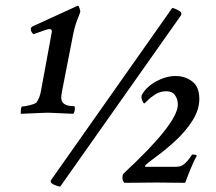

<svg xmlns="http://www.w3.org/2000/svg" viewBox="-20 -657 778 690"><path d="M54.7 -248V-252.9Q54.7 -274.4 60.5 -274.4Q69.3 -274.4 88.4 -279.3Q107.4 -284.2 111.3 -289.1Q123 -305.7 127 -329.1L166 -541Q168 -552.7 157.2 -552.7Q150.4 -552.7 100.6 -534.2Q97.7 -535.2 94.2 -541Q90.8 -546.9 90.8 -550.8Q90.8 -558.6 95.7 -561.5L259.8 -636.7Q262.7 -636.7 265.6 -627.9Q268.6 -619.1 268.6 -615.2Q268.6 -612.3 259.3 -589.8Q250 -567.4 243.2 -535.2L203.1 -330.1Q200.2 -315.4 200.2 -305.7Q200.2 -275.4 246.1 -275.4Q249 -275.4 249 -269.5Q249 -253.9 243.2 -248Q195.3 -250 177.7 -251Q160.2 -252 152.3 -252Q143.6 -252 125 -251Q106.4 -250 54.7 -248ZM196.3 13.7Q190.4 13.7 176.3 7.8Q162.1 2 162.1 -4.9Q162.1 -8.8 164.1 -10.7L598.6 -627.9Q601.6 -628.9 609.4 -625.5Q617.2 -622.1 624.5 -617.7Q631.8 -613.3 631.8 -608.4Q631.8 -603.5 630.9 -602.5ZM426.8 0Q419.9 -6.8 419.9 -18.6Q419.9 -27.3 423.8 -33.2Q619.1 -213.9 619.1 -281.2Q619.1 -300.8 608.9 -314.9Q598.6 -329.1 578.1 -329.1Q555.7 -329.1 538.1 -317.9Q520.5 -306.6 510.3 -295.9Q500 -285.2 498 -285.2Q496.1 -285.2 492.2 -293.5Q488.3 -301.8 488.3 -306.6Q488.3 -314.5 491.2 -318.4Q507.8 -346.7 542.5 -365.2Q577.1 -383.8 611.3 -383.8Q645.5 -383.8 670.9 -364.3Q696.3 -344.7 696.3 -301.8Q696.3 -262.7 672.4 -224.6Q648.4 -186.5 612.8 -153.3Q577.1 -120.1 541 -93.8Q511.7 -72.3 504.4 -64.9Q497.1 -57.6 504.9 -57.6H614.3Q630.9 -57.6 643.1 -68.4Q655.3 -79.1 662.6 -90.3Q669.9 -101.6 670.9 -101.6H674.8Q683.6 -101.6 687.5 -97.7Q671.9 -71.3 645.5 0L543.9 -1Z"/></svg>

Font: Crimson Text SemiBold
Style: Italic
Weight: 600
Italic angle: -11°
Designer: Sebastian Kosch
Foundry: Sebastian Kosch
Version: Version 1.100; ttfautohint (v1.8.4)